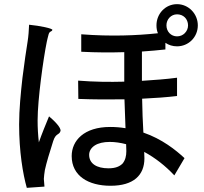

<svg xmlns="http://www.w3.org/2000/svg" viewBox="-20 -863 980 924"><path d="M177 -481C186 -553 197 -622 205 -661C207 -670 210 -684 214 -698C219 -715 229 -709 232 -719C234 -726 172 -739 120 -744C119 -719 117 -688 113 -664C107 -626 97 -561 88 -488C80 -416 72 -336 72 -264C72 -134 90 -26 109 41L194 35C193 23 192 8 191 -2C191 -12 194 -31 196 -45C203 -78 219 -131 236 -184C249 -224 264 -211 271 -232C276 -248 239 -284 216 -303C201 -267 181 -218 167 -178C163 -213 161 -248 161 -283C161 -335 168 -409 177 -481ZM869 -703C860 -694 847 -688 832 -688C803 -688 781 -711 781 -741C781 -770 803 -794 832 -794C847 -794 860 -789 870 -779C879 -770 885 -756 885 -741C885 -726 879 -713 869 -703ZM436 -163C453 -174 478 -180 508 -180C534 -180 560 -176 587 -169L588 -136C588 -112 583 -92 570 -76C556 -62 536 -53 502 -53C446 -53 409 -75 409 -118C409 -136 419 -152 436 -163ZM663 -544V-615C704 -618 742 -621 776 -625V-657C792 -646 811 -640 832 -640C887 -640 932 -684 932 -741C932 -797 887 -843 832 -843C776 -843 733 -797 733 -741C733 -727 735 -715 740 -703C638 -692 513 -687 371 -698V-614C446 -610 514 -610 578 -612V-541V-470C507 -468 431 -469 356 -475L357 -387C431 -384 507 -384 579 -385L584 -246C560 -250 536 -252 510 -252C384 -252 325 -186 325 -112C325 -16 406 31 512 31C623 31 675 -20 675 -101L674 -132C726 -104 776 -65 819 -19L868 -102C826 -141 760 -194 670 -225C667 -275 665 -331 664 -388C726 -391 783 -395 832 -401V-489C781 -482 724 -478 663 -474Z"/></svg>

Font: GenSekiGothic2 TW M
Style: Regular
Weight: 500
Version: Version 2.100;PS 2.1;hotconv 16.6.51;makeotf.lib2.5.65220 DE